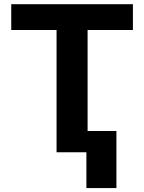

<svg xmlns="http://www.w3.org/2000/svg" viewBox="-20 -748 708 943"><path d="M35.2 -600.6Q35.2 -631.8 35.2 -727.5Q184.6 -727.5 632.8 -727.5Q632.8 -695.3 632.8 -600.6Q577.1 -600.6 410.2 -600.6Q410.2 -450.2 410.2 0Q372.1 0 257.8 0Q257.8 -150.4 257.8 -600.6Q202.1 -600.6 35.2 -600.6ZM551.8 -104.5Q551.8 -34.2 551.8 175.8Q514.6 175.8 404.3 175.8Q404.3 105.5 404.3 -104.5Q441.4 -104.5 551.8 -104.5Z"/></svg>

Font: DeepSea
Style: Bold
Weight: 700
Designer: Stem
Version: Version 3.019;git-0a5106e0b